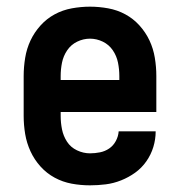

<svg xmlns="http://www.w3.org/2000/svg" viewBox="-20 -548 540 576"><path d="M250 8Q222 8 195 3Q168 -2 144 -15Q120 -28 101.5 -48.5Q83 -69 71.5 -94Q60 -119 55.5 -146Q51 -173 51 -200V-320Q51 -347 55.5 -374.5Q60 -402 71.5 -426.5Q83 -451 101.5 -471.5Q120 -492 144 -505Q168 -518 195.5 -523Q223 -528 250 -528Q277 -528 304.5 -523Q332 -518 356 -505Q380 -492 398.5 -471.5Q417 -451 428.5 -426.5Q440 -402 444.5 -374.5Q449 -347 449 -320V-212H162V-200Q162 -180 166 -160Q170 -140 181 -123Q192 -106 211 -97Q230 -88 250 -88Q265 -88 280 -91Q295 -94 307.5 -102.5Q320 -111 327.5 -125Q335 -139 336 -154H447Q447 -130 440 -107Q433 -84 419 -64Q405 -44 385.5 -30Q366 -16 343.5 -7Q321 2 297.5 5Q274 8 250 8ZM162 -308H338V-320Q338 -340 334 -360Q330 -380 318.5 -397Q307 -414 288.5 -423Q270 -432 250 -432Q230 -432 211.5 -423Q193 -414 181.5 -397Q170 -380 166 -360Q162 -340 162 -320Z"/></svg>

Font: Iosevka Fixed
Style: Bold
Weight: 700
Monospace: yes
Designer: Belleve Invis
Foundry: Belleve Invis
Version: Version 32.3.0